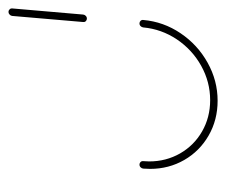

<svg xmlns="http://www.w3.org/2000/svg" viewBox="-62 -498 559 476"><g transform="rotate(-90 218.0 -259.5)"><path d="M398.5 -193.7Q402.2 -193.7 404.8 -191.1Q407.4 -188.5 407 -184.4Q402.6 -134.1 374.1 -91.9Q345.6 -49.6 301.1 -24.8Q256.7 0 206.7 0Q159.3 0 120.6 -22.2Q81.9 -44.4 59.8 -82.8Q37.8 -121.1 37.8 -167.4Q37.8 -173.3 38.5 -184.4Q38.9 -188.1 41.7 -190.9Q44.4 -193.7 48.5 -193.7Q52.2 -193.7 54.8 -191.1Q57.4 -188.5 57 -184.4Q56.3 -174.1 56.3 -169.6Q56.3 -127.8 76.1 -93.1Q95.9 -58.5 130.7 -38.5Q165.6 -18.5 208.1 -18.5Q253.3 -18.5 293.3 -40.7Q333.3 -63 358.9 -101.1Q384.4 -139.3 388.5 -184.4Q388.9 -188.1 391.7 -190.9Q394.4 -193.7 398.5 -193.7ZM410.4 -324.1Q406.7 -324.1 404.1 -326.7Q401.5 -329.3 401.9 -333.3L417 -509.3Q417.4 -513 420.4 -515.7Q423.3 -518.5 427 -518.5Q430.7 -518.5 433.3 -515.7Q435.9 -513 435.6 -509.3L420.4 -333.3Q420 -329.6 417.2 -326.9Q414.4 -324.1 410.4 -324.1Z"/></g></svg>

Font: 26F Galaxy Sans Hairline
Style: Italic
Weight: 50
Italic angle: -5°
Designer: C₂₉H₂₅N₃O₅
Version: Version 1.200